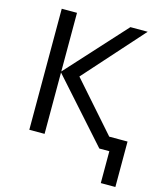

<svg xmlns="http://www.w3.org/2000/svg" viewBox="-130 -810 930 1094"><g transform="rotate(15 335.0 -263.0)"><path d="M604 -714 294 -367 547 -80H655V188H569V0H510L187 -362V0H97V-714H187V-368L502 -714Z"/></g></svg>

Font: Go Noto Kurrent-Regular
Style: Regular
Weight: 400
Designer: Monotype Design Team
Foundry: Monotype Imaging Inc.
Version: Version 2.012; ttfautohint (v1.8.4.7-5d5b)